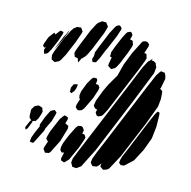

<svg xmlns="http://www.w3.org/2000/svg" viewBox="-108 -832 949 955"><g transform="rotate(15 366.5 -354.0)"><path d="M393 -670 363 -599 357 -587 340 -545 329 -523 325 -517 309 -514 303 -527 306 -538 308 -545V-548V-564L323 -602L353 -675L372 -711L378 -719L390 -725L398 -722L406 -712L403 -701ZM328 -669 292 -580 276 -546 268 -533 255 -519 252 -518 246 -505 240 -493 237 -501 234 -511V-512L223 -515L217 -516L215 -521L210 -534L213 -547L226 -582L259 -663L279 -701L285 -709L296 -717L302 -722H316H324L331 -712L337 -705L336 -697ZM469 -609 443 -545 432 -524 426 -515 407 -504 396 -511 389 -516V-527L395 -560L396 -561H393L385 -564L386 -569V-586L398 -618L420 -670L432 -693L438 -702L451 -708L459 -706L466 -695L464 -684L460 -671L469 -669L474 -668L476 -663L481 -649L479 -639ZM541 -538 444 -305 429 -276 422 -267 406 -260 398 -262 389 -275 392 -292V-293L388 -292L380 -295L371 -306L372 -314L375 -333L397 -390L414 -426L446 -481L462 -543L488 -609L519 -670L523 -677L536 -682L547 -681L558 -672V-661L546 -624L553 -623L558 -622L559 -617L564 -601L559 -585ZM202 -587 172 -516 154 -483 147 -475 127 -465 117 -470 109 -474 107 -484 105 -495 111 -516 142 -592 157 -621 166 -640H168L173 -650L190 -663L202 -664L210 -665L217 -655L222 -648L219 -635ZM110 -530 115 -542 139 -601 142 -605 143 -607 157 -637 156 -629 140 -590 127 -561 107 -521 116 -542ZM65 -576 83 -600 89 -606 94 -600 96 -598 97 -601 110 -618 115 -624 131 -621 130 -610 117 -572 96 -523 86 -505 81 -498 66 -491 64 -496 60 -510 65 -527 59 -521 50 -529 52 -541ZM619 -540 554 -377 438 -96 389 1 373 13 366 17 355 16 346 15 342 7 336 -3V-8L338 -25L354 -65L383 -135L519 -462L556 -552L572 -583L578 -592L583 -594L585 -598L594 -608L591 -599V-597V-598L602 -597L614 -590L617 -581L622 -571ZM685 -424 681 -384 644 -285 566 -98 526 -24 518 -17 505 -12 498 -10 481 -22V-27L482 -39L473 -26L463 -17L450 -15L442 -14L437 -20L430 -28V-34L432 -49L445 -84L472 -148L598 -453L631 -531L644 -551L650 -558L663 -556H669L676 -543L680 -527L671 -479L668 -473L674 -469L681 -464L683 -454ZM358 -341 329 -281 319 -269 305 -264 296 -266 286 -276 287 -289 297 -321 292 -322 291 -327 289 -338 292 -359 309 -403 325 -431 332 -439 340 -441 352 -440 355 -430 353 -414V-412L358 -413L367 -411L375 -400L373 -386ZM247 -337 238 -343V-354V-364L244 -376L247 -383L262 -387L267 -388V-382L265 -368L260 -353ZM699 -285 692 -223 668 -158 635 -95 594 -57 577 -55 566 -64 568 -81 574 -101 590 -138 658 -303 677 -346 686 -360 696 -357 698 -344ZM75 -103 69 -114 73 -124 85 -151 90 -155 84 -160 78 -166 76 -175 75 -207 82 -219 87 -227 99 -233 106 -236 117 -233 126 -230 129 -222 133 -212 131 -201 122 -174 112 -158 101 -155 97 -153 96 -146 83 -113ZM165 -122 133 -58 127 -49 115 -50 110 -51V-56L112 -73L121 -98L138 -137L136 -146L140 -157L151 -187L165 -216L171 -226L179 -230L189 -235L201 -225L199 -214L189 -178L168 -135ZM256 -94 224 -30 217 -21 206 -19 197 -17 192 -24 185 -34 187 -45 198 -78 195 -76 185 -87 186 -96 195 -128 225 -198 238 -216 244 -222 252 -220 263 -215V-204L257 -185L262 -182L275 -176L276 -162ZM353 -84 322 -16 307 0 301 5 284 -1 282 -12 289 -42 276 -40 267 -51V-67L272 -88L290 -132L313 -178L322 -189L337 -192L346 -188L355 -175L352 -158V-156L356 -157L365 -154L372 -142L369 -129Z"/></g></svg>

Font: Rubik Marker Hatch
Style: Regular
Weight: 400
Designer: Hubert and Fischer, NaN
Foundry: Hubert & Fischer, NaN
Version: Version 2.200